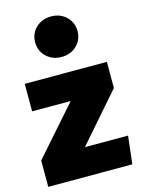

<svg xmlns="http://www.w3.org/2000/svg" viewBox="-124 -900 715 971"><g transform="rotate(-15 233.5 -414.5)"><path d="M455 -397 236 -146H462L445 0H5V-138L227 -390H25V-534H455ZM352 -723Q352 -678 320.5 -647.5Q289 -617 241 -617Q193 -617 161.5 -647.5Q130 -678 130 -723Q130 -768 161.5 -798.5Q193 -829 241 -829Q289 -829 320.5 -798.5Q352 -768 352 -723Z"/></g></svg>

Font: FiraGO Heavy
Style: Regular
Weight: 900
Designer: bBox Type
Foundry: bBox Type GmbH
Version: Version 1.001